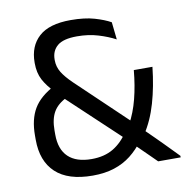

<svg xmlns="http://www.w3.org/2000/svg" viewBox="-76 -723 787 809"><g transform="rotate(-10 317.5 -319.0)"><path d="M538.4 0Q529.5 -9.1 514.1 -24.1Q498.7 -39.1 481.7 -55.9Q464.7 -72.8 449.7 -87.3Q434.7 -101.7 426.8 -109.5L416.1 -121.2L174.1 -348.5L162 -362.8Q129.4 -396.2 113.7 -426.2Q98 -456.3 98 -496.9V-500.5Q98 -570.2 142.1 -610.2Q186.2 -650.2 278.1 -650.2Q337.4 -650.2 379.2 -638.2Q420.9 -626.1 447.8 -611L455.9 -536.2Q424.1 -553.2 383 -565.6Q341.9 -578.1 292.4 -578.1Q233.8 -578.1 208.5 -556.6Q183.2 -535.1 183.2 -498.2V-495.4Q183.2 -467.2 197.9 -443.1Q212.7 -419.1 241.7 -391.1L466.4 -177.1L486.2 -155.6Q500.3 -141.9 515 -127.4Q529.6 -112.9 544.7 -98.1Q559.7 -83.2 574.8 -67.9Q589.9 -52.6 604.9 -37.2Q620 -21.7 634.7 -6.6V0ZM257.3 11.4Q151.9 11.4 99 -38.1Q46.1 -87.6 46.1 -179.2V-197.5Q46.1 -266.2 72.8 -311.4Q99.4 -356.7 163.9 -390L207.4 -332.7Q166.6 -313.7 148.7 -283.3Q130.9 -252.8 130.9 -204.1V-186.4Q130.9 -123 164.9 -90.6Q198.9 -58.1 264.6 -58.1Q319.3 -58.1 357.7 -81.1Q396 -104.1 423.3 -146.9L444.6 -174.1Q469.5 -219.1 483.8 -275.1Q498.1 -331.1 504.1 -396.5H583.8Q574.8 -313.2 554.7 -243.7Q534.7 -174.2 499.9 -121.5L478.1 -98.6Q452.5 -63.8 421.1 -39.2Q389.7 -14.7 349.5 -1.7Q309.3 11.4 257.3 11.4Z"/></g></svg>

Font: Anek Odia Medium
Style: Regular
Weight: 500
Designer: Yesha Goshar & Mahesh Sahu (Odia), Yesha Goshar (Latin)
Foundry: Ek Type
Version: Version 1.003